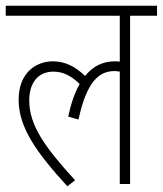

<svg xmlns="http://www.w3.org/2000/svg" viewBox="-20 -642 568 670"><path d="M0 -587H398V-427C392 -428 387 -428 381 -428C340 -428 305 -412 277 -377C244 -408 210 -428 164 -428C109 -428 45 -391 45 -294C45 -196 109 -108 215 8L242 -13C137 -128 82 -204 82 -292C82 -349 110 -392 166 -392C201 -392 229 -377 258 -349C241 -319 228 -282 218 -235L254 -225C283 -361 328 -394 380 -394C387 -394 392 -393 398 -392V0H434V-587H528V-622H0Z"/></svg>

Font: Noto Sans Devanagari UI Condensed ExtraLight
Style: Regular
Weight: 200
Width: 3
Designer: Jelle Bosma - Monotype Design Team
Foundry: Monotype Imaging Inc.
Version: Version 2.004